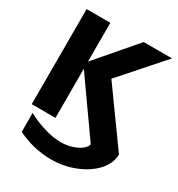

<svg xmlns="http://www.w3.org/2000/svg" viewBox="-216 -841 1138 1226"><g transform="rotate(30 352.5 -228.5)"><path d="M342 118Q387 118 427.5 104.5Q468 91 492 70.5Q516 50 516 33L237 -362V0H62V-701H237V-415L483 -701H692L421 -395L705 0Q705 64 654.5 120.5Q604 177 520.5 210.5Q437 244 344 244Q216 244 95 185V45Q142 73 213 95.5Q284 118 342 118Z"/></g></svg>

Font: Geom ExtraBold
Style: Bold
Weight: 800
Version: Version 1.102